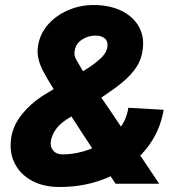

<svg xmlns="http://www.w3.org/2000/svg" viewBox="-20 -733 688 766"><path d="M218 13Q152 13 105.5 -13Q59 -39 37.5 -83.5Q16 -128 25 -186Q33 -233 66.5 -275.5Q100 -318 149 -350L318 -453Q356 -476 382.5 -501Q409 -526 409 -554Q409 -572 396 -581.5Q383 -591 362 -591Q331 -591 306.5 -574.5Q282 -558 278 -531Q274 -512 284.5 -494.5Q295 -477 308 -454L419 -293L615 0H441L306 -205L187 -389Q163 -427 149.5 -454.5Q136 -482 132 -505.5Q128 -529 132 -552Q140 -599 171.5 -635Q203 -671 251 -692Q299 -713 353 -713Q418 -713 465.5 -689.5Q513 -666 535.5 -624Q558 -582 548 -527Q542 -488 516.5 -454Q491 -420 443.5 -385Q396 -350 325 -305L245 -256Q231 -247 218 -234.5Q205 -222 196 -206Q187 -190 183 -171Q179 -148 192 -132.5Q205 -117 230 -117Q270 -117 312.5 -129Q355 -141 393.5 -164.5Q432 -188 458.5 -222.5Q485 -257 492 -303L633 -295Q618 -205 560.5 -135.5Q503 -66 414 -26.5Q325 13 218 13Z"/></svg>

Font: Figtree ExtraBold
Style: Italic
Weight: 800
Italic angle: -9.5°
Foundry: Erik Kennedy
Version: Version 2.001;gftools[0.9.30]